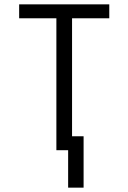

<svg xmlns="http://www.w3.org/2000/svg" viewBox="-20 -690 590 882"><path d="M293 172V0H239V-606H68V-670H482V-606H311V-64H364V172Z"/></svg>

Font: Lode
Style: Regular
Weight: 400
Monospace: yes
Designer: Belleve Invis
Foundry: Belleve Invis
Version: Version 29.2.0; ttfautohint (v1.8.3)